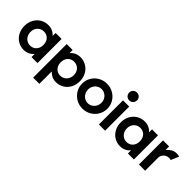

<svg xmlns="http://www.w3.org/2000/svg" viewBox="87 -1751 2947 2947"><g transform="rotate(45 1560.5 -278.0)"><path d="M438.5 -66.4H436Q406.2 -30.8 364.7 -11.5Q323.2 7.8 272.5 7.8Q202.6 7.8 145.3 -27.1Q87.9 -62 55.2 -123.5Q22.5 -185.1 22.5 -261.7Q22.5 -338.4 55.9 -400.1Q89.4 -461.9 147.2 -496.6Q205.1 -531.2 275.4 -531.2Q325.7 -531.2 366.5 -512.7Q407.2 -494.1 436.5 -460H438.5V-523.4H568.4V0H438.5ZM436.5 -260.7Q436.5 -306.2 418.7 -340.8Q400.9 -375.5 369.1 -394.3Q337.4 -413.1 296.9 -413.1Q256.3 -413.1 223.9 -394Q191.4 -375 172.9 -340.6Q154.3 -306.2 154.3 -262.7Q154.3 -219.7 172.6 -184.8Q190.9 -149.9 223.6 -129.6Q256.3 -109.4 297.9 -109.4Q337.9 -109.4 369.4 -128.4Q400.9 -147.5 418.7 -181.6Q436.5 -215.8 436.5 -260.7Z M679.2 -523.4H808.1V-458H810.5Q839.8 -493.2 881.1 -512.2Q922.4 -531.2 973.1 -531.2Q1043.5 -531.2 1101.6 -496.6Q1159.7 -461.9 1193.1 -400.1Q1226.6 -338.4 1226.1 -261.7Q1226.6 -185.1 1193.6 -123.5Q1160.6 -62 1103.3 -27.1Q1045.9 7.8 976.1 7.8Q927.2 7.8 887.5 -10Q847.7 -27.8 817.9 -60.5H814V205.1H679.2ZM1094.2 -262.7Q1094.2 -306.2 1075.9 -340.6Q1057.6 -375 1024.9 -394Q992.2 -413.1 951.7 -413.1Q911.6 -413.1 879.9 -394.3Q848.1 -375.5 830.1 -340.8Q812 -306.2 812 -260.7Q812 -215.8 830.1 -181.6Q848.1 -147.5 879.6 -128.4Q911.1 -109.4 950.7 -109.4Q992.2 -109.4 1024.9 -129.6Q1057.6 -149.9 1075.9 -184.8Q1094.2 -219.7 1094.2 -262.7Z M1274.9 -262.7Q1274.9 -336.4 1311.3 -397.9Q1347.7 -459.5 1410.4 -495.4Q1473.1 -531.2 1548.3 -531.2Q1623.5 -531.2 1686.5 -495.4Q1749.5 -459.5 1786.1 -397.9Q1822.8 -336.4 1822.8 -262.7Q1822.8 -189 1786.1 -126.7Q1749.5 -64.5 1686.5 -28.3Q1623.5 7.8 1548.3 7.8Q1473.6 7.8 1410.9 -28.3Q1348.1 -64.5 1311.5 -126.5Q1274.9 -188.5 1274.9 -262.7ZM1693.8 -263.7Q1693.8 -305.2 1674.3 -339.6Q1654.8 -374 1621.3 -394Q1587.9 -414.1 1548.3 -414.1Q1508.3 -414.1 1475.3 -394Q1442.4 -374 1423.1 -339.6Q1403.8 -305.2 1403.8 -263.7Q1403.8 -221.7 1423.1 -186Q1442.4 -150.4 1475.6 -129.9Q1508.8 -109.4 1548.3 -109.4Q1588.4 -109.4 1621.8 -130.1Q1655.3 -150.9 1674.6 -186.3Q1693.8 -221.7 1693.8 -263.7Z M1901.4 -523.4H2036.1V0H1901.4ZM1883.3 -675.8Q1883.3 -699.2 1894.5 -718.8Q1905.8 -738.3 1925.5 -749.5Q1945.3 -760.7 1969.2 -760.7Q1992.7 -760.7 2012.2 -749.5Q2031.7 -738.3 2043 -718.8Q2054.2 -699.2 2054.2 -675.8Q2054.2 -652.3 2043 -632.6Q2031.7 -612.8 2012.2 -601.3Q1992.7 -589.8 1969.2 -589.8Q1945.3 -589.8 1925.5 -601.3Q1905.8 -612.8 1894.5 -632.6Q1883.3 -652.3 1883.3 -675.8Z M2531.2 -66.4H2528.8Q2499 -30.8 2457.5 -11.5Q2416 7.8 2365.2 7.8Q2295.4 7.8 2238 -27.1Q2180.7 -62 2147.9 -123.5Q2115.2 -185.1 2115.2 -261.7Q2115.2 -338.4 2148.7 -400.1Q2182.1 -461.9 2240 -496.6Q2297.9 -531.2 2368.2 -531.2Q2418.5 -531.2 2459.2 -512.7Q2500 -494.1 2529.3 -460H2531.2V-523.4H2661.1V0H2531.2ZM2529.3 -260.7Q2529.3 -306.2 2511.5 -340.8Q2493.7 -375.5 2461.9 -394.3Q2430.2 -413.1 2389.6 -413.1Q2349.1 -413.1 2316.7 -394Q2284.2 -375 2265.6 -340.6Q2247.1 -306.2 2247.1 -262.7Q2247.1 -219.7 2265.4 -184.8Q2283.7 -149.9 2316.4 -129.6Q2349.1 -109.4 2390.6 -109.4Q2430.7 -109.4 2462.2 -128.4Q2493.7 -147.5 2511.5 -181.6Q2529.3 -215.8 2529.3 -260.7Z M2770 -523.4H2901.9V-448.2H2904.8Q2931.2 -484.4 2971.2 -507.6Q3011.2 -530.8 3063 -531.2Q3081.1 -530.8 3097.2 -527.8Q3113.3 -524.9 3120.6 -521.5L3065.9 -392.6Q3061 -395 3049.1 -397.2Q3037.1 -399.4 3023.9 -399.4Q2996.1 -399.4 2968.8 -385.5Q2941.4 -371.6 2923.1 -343.8Q2904.8 -315.9 2904.8 -277.3V0H2770Z"/></g></svg>

Font: Reddit Sans Chocolate
Style: Bold
Weight: 700
Designer: Stephen Hutchings
Foundry: Reddit
Version: Version 1.011